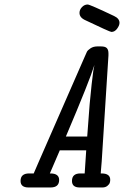

<svg xmlns="http://www.w3.org/2000/svg" viewBox="-20 -828 565 848"><path d="M70.8 -28.8Q70.8 -62 108.9 -62H128.9Q132.8 -71.8 151.9 -115.2L354 -577.1Q360.8 -593.3 364 -599.6Q367.2 -606 379.6 -614.5Q392.1 -623 410.2 -623H425.8Q444.8 -623 451.9 -615.5Q459 -607.9 459 -592.8V-583L429.2 -115.2Q428.2 -106.4 427 -88.6Q425.8 -70.8 424.8 -62H428.2Q467.3 -62 466.8 -33.2Q466.8 -27.3 464.8 -20.8Q462.9 -14.2 454.3 -7.1Q445.8 0 432.1 0H332Q297.9 0 297.9 -28.8Q297.9 -62 335 -62H354L360.8 -164.1H244.1L200.2 -62H202.1Q241.2 -62 241.2 -33.2Q241.2 0 203.1 0H106Q70.8 0 70.8 -28.8ZM271 -225.1H365.2L376 -368.2L384.8 -456.1L392.1 -515.1L397 -541Q376 -472.2 271 -225.1ZM331.1 -771Q331.1 -785.2 342 -796.6Q353 -808.1 367.2 -808.1Q377 -808.1 483.9 -757.3Q507.8 -746.1 507.8 -727.1Q507.8 -715.8 497.3 -701.4Q486.8 -687 472.2 -687Q465.3 -687 357.9 -738.3Q331.1 -750 331.1 -771Z"/></svg>

Font: CMU Typewriter Text
Style: Italic
Weight: 500
Italic angle: -14.04°
Version: Version 0.7.0